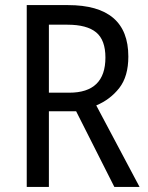

<svg xmlns="http://www.w3.org/2000/svg" viewBox="-20 -734 582 754"><path d="M394 -508Q394 -370 252 -370H172V-637H245Q321 -637 357.5 -607Q394 -577 394 -508ZM85 -714V0H172V-297H279L429 0H528L358 -320Q413 -343 448.5 -388.5Q484 -434 484 -512Q484 -714 247 -714Z"/></svg>

Font: Noto Sans UI SemiCondensed
Style: Regular
Weight: 400
Width: 4
Designer: Monotype Design Team
Foundry: Monotype Imaging Inc.
Version: 1.001